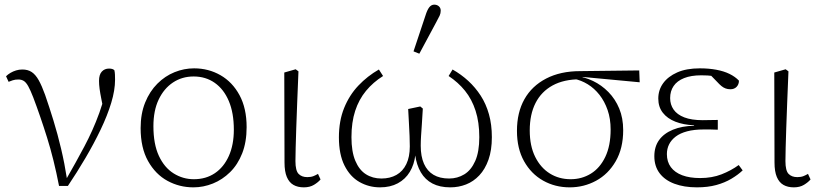

<svg xmlns="http://www.w3.org/2000/svg" viewBox="-20 -794 3531 826"><path d="M234 6Q212 -108 182.5 -202Q153 -296 123 -375Q111 -406 101.5 -423Q92 -440 82 -446Q72 -452 59 -452Q45 -452 34.5 -448.5Q24 -445 17 -442L6 -466Q14 -474 25 -480.5Q36 -487 49 -491Q62 -495 76 -495Q100 -495 116.5 -484Q133 -473 146.5 -449Q160 -425 174 -386Q192 -334 210 -275.5Q228 -217 243 -153.5Q258 -90 268 -25H266L305 -94Q325 -130 343 -164Q361 -198 377 -233.5Q393 -269 407.5 -309Q422 -349 434 -397L428 -307Q421 -343 416 -368Q411 -393 408.5 -411.5Q406 -430 406 -446Q406 -473 418 -486Q430 -499 449 -499Q458 -499 463.5 -497Q469 -495 472 -492Q474 -484 474.5 -473.5Q475 -463 475 -451Q475 -406 458.5 -351.5Q442 -297 413 -236.5Q384 -176 347.5 -114Q311 -52 272 6Z M812 12Q752 12 700.5 -16Q649 -44 617 -101Q585 -158 585 -243Q585 -305 604.5 -353Q624 -401 657 -434Q690 -467 731 -483.5Q772 -500 815 -500Q877 -500 928.5 -470.5Q980 -441 1010.5 -384.5Q1041 -328 1041 -247Q1041 -183 1022 -134.5Q1003 -86 970 -53.5Q937 -21 896 -4.5Q855 12 812 12ZM814 -23Q866 -23 904.5 -49Q943 -75 964.5 -123Q986 -171 986 -236Q986 -308 964.5 -359Q943 -410 904 -437.5Q865 -465 813 -465Q763 -465 724 -439Q685 -413 662.5 -365.5Q640 -318 640 -251Q640 -174 663.5 -123.5Q687 -73 727 -48Q767 -23 814 -23Z M1287 12Q1261 12 1242.5 1.5Q1224 -9 1214 -32.5Q1204 -56 1204 -95L1203 -482L1252 -496L1264 -487Q1261 -412 1258.5 -351Q1256 -290 1254.5 -242Q1253 -194 1252 -159Q1251 -124 1251 -101Q1251 -60 1264.5 -46Q1278 -32 1302 -32Q1318 -32 1329 -36.5Q1340 -41 1348 -46L1359 -22Q1349 -10 1331 1Q1313 12 1287 12Z M1615 12Q1567 12 1526.5 -11Q1486 -34 1462 -82Q1438 -130 1438 -203Q1438 -274 1460.5 -329.5Q1483 -385 1522 -426Q1561 -467 1610 -495L1628 -467Q1585 -440 1554.5 -403Q1524 -366 1508 -317Q1492 -268 1492 -204Q1492 -142 1508.5 -102.5Q1525 -63 1554 -44.5Q1583 -26 1621 -26Q1658 -26 1685.5 -41.5Q1713 -57 1728 -88Q1743 -119 1743 -164Q1743 -186 1742 -209Q1741 -232 1739.5 -260Q1738 -288 1736 -325L1788 -336L1799 -327Q1797 -290 1795 -261.5Q1793 -233 1791.5 -210Q1790 -187 1790 -167Q1790 -121 1804 -89.5Q1818 -58 1845 -42Q1872 -26 1912 -26Q1948 -26 1977.5 -44Q2007 -62 2024.5 -101.5Q2042 -141 2042 -204Q2042 -268 2026 -317.5Q2010 -367 1980.5 -403.5Q1951 -440 1910 -467L1927 -495Q1964 -474 1994.5 -446Q2025 -418 2048 -382.5Q2071 -347 2083.5 -302.5Q2096 -258 2096 -204Q2096 -148 2081.5 -107Q2067 -66 2042 -39.5Q2017 -13 1985 -0.5Q1953 12 1917 12Q1872 12 1840.5 -4.5Q1809 -21 1790.5 -52.5Q1772 -84 1766 -128H1767Q1762 -86 1743 -54.5Q1724 -23 1691.5 -5.5Q1659 12 1615 12ZM1759 -573 1810 -726Q1818 -752 1827 -763Q1836 -774 1848 -774Q1860 -774 1868 -767Q1876 -760 1876 -748Q1876 -737 1871.5 -727Q1867 -717 1857 -699L1784 -563Z M2431 12Q2368 12 2316.5 -17Q2265 -46 2234.5 -100.5Q2204 -155 2204 -231Q2204 -310 2236 -367Q2268 -424 2329.5 -456Q2391 -488 2476 -488L2730 -491L2732 -440L2487 -463L2477 -453Q2406 -453 2357.5 -426.5Q2309 -400 2284 -351Q2259 -302 2259 -233Q2259 -166 2282.5 -119Q2306 -72 2345.5 -47.5Q2385 -23 2435 -23Q2483 -23 2522 -47Q2561 -71 2584 -119Q2607 -167 2607 -237Q2607 -283 2594 -320.5Q2581 -358 2559 -386Q2537 -414 2508.5 -431.5Q2480 -449 2449 -455L2457 -467Q2495 -463 2531.5 -445.5Q2568 -428 2597.5 -398Q2627 -368 2644 -327Q2661 -286 2661 -234Q2661 -156 2629 -100.5Q2597 -45 2544.5 -16.5Q2492 12 2431 12Z M2978 12Q2923 12 2881.5 -3.5Q2840 -19 2817.5 -49Q2795 -79 2795 -122Q2795 -163 2815.5 -191.5Q2836 -220 2875 -236Q2914 -252 2966 -253V-255Q2920 -257 2885.5 -270.5Q2851 -284 2831.5 -309Q2812 -334 2812 -370Q2812 -407 2833 -436Q2854 -465 2893.5 -482.5Q2933 -500 2991 -500Q3029 -500 3061.5 -494Q3094 -488 3118.5 -476Q3143 -464 3159 -447Q3159 -431 3149 -420.5Q3139 -410 3122 -410Q3111 -410 3101.5 -413.5Q3092 -417 3083.5 -424Q3075 -431 3065 -442L3028 -480L3079 -474L3092 -458Q3069 -464 3047.5 -467Q3026 -470 2997 -470Q2953 -470 2923 -458Q2893 -446 2878 -424Q2863 -402 2863 -372Q2863 -344 2878 -322.5Q2893 -301 2924 -289Q2955 -277 3003 -277Q3018 -277 3034 -277.5Q3050 -278 3068 -278V-236Q3049 -237 3035 -237Q3021 -237 3007 -237Q2966 -237 2936 -229Q2906 -221 2887 -206.5Q2868 -192 2858.5 -173Q2849 -154 2849 -131Q2849 -98 2866 -75Q2883 -52 2915 -40Q2947 -28 2992 -28Q3043 -28 3084 -44Q3125 -60 3158 -84L3175 -61Q3155 -42 3126.5 -25Q3098 -8 3061.5 2Q3025 12 2978 12Z M3395 12Q3369 12 3350.5 1.5Q3332 -9 3322 -32.5Q3312 -56 3312 -95L3311 -482L3360 -496L3372 -487Q3369 -412 3366.5 -351Q3364 -290 3362.5 -242Q3361 -194 3360 -159Q3359 -124 3359 -101Q3359 -60 3372.5 -46Q3386 -32 3410 -32Q3426 -32 3437 -36.5Q3448 -41 3456 -46L3467 -22Q3457 -10 3439 1Q3421 12 3395 12Z"/></svg>

Font: Source Serif 4 Light
Style: Regular
Weight: 300
Designer: Frank Grießhammer
Foundry: Adobe Systems Incorporated
Version: Version 4.004;hotconv 1.0.116;makeotfexe 2.5.65601